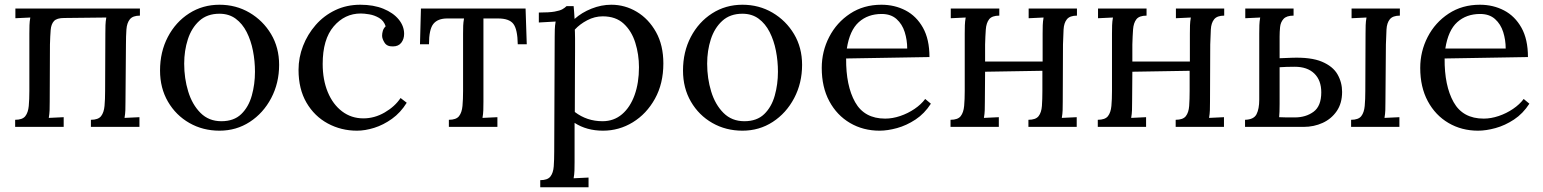

<svg xmlns="http://www.w3.org/2000/svg" viewBox="-20 -536 6519 811"><path d="M44 0V-30Q75 -30 87 -45.5Q99 -61 101.5 -88.5Q104 -116 104 -152V-394Q104 -414 104.5 -429.5Q105 -445 108 -462L45 -459V-500H571V-470Q541 -470 528.5 -454.5Q516 -439 514 -411.5Q512 -384 512 -348L510 -106Q510 -86 509.5 -70.5Q509 -55 506 -38L569 -41V0H364V-30Q395 -30 407 -45.5Q419 -61 421.5 -88.5Q424 -116 424 -152L425 -394Q425 -414 425.5 -429.5Q426 -445 429 -462L251 -460Q220 -460 208 -447Q196 -434 194 -409Q192 -384 191 -348L190 -106Q190 -86 189.5 -70.5Q189 -55 186 -38L249 -41V0Z M907 16Q837 16 780 -16.5Q723 -49 689.5 -106.5Q656 -164 656 -238Q656 -317 689 -380Q722 -443 779 -479.5Q836 -516 907 -516Q977 -516 1034 -482.5Q1091 -449 1125 -392Q1159 -335 1159 -262Q1159 -185 1125.5 -121.5Q1092 -58 1035 -21Q978 16 907 16ZM915 -24Q968 -24 999 -54Q1030 -84 1043.5 -132Q1057 -180 1057 -233Q1057 -278 1048.5 -321.5Q1040 -365 1022 -400.5Q1004 -436 975.5 -457Q947 -478 907 -478Q855 -478 822 -448Q789 -418 773.5 -370Q758 -322 758 -267Q758 -205 775 -149.5Q792 -94 827 -59Q862 -24 915 -24Z M1488 16Q1421 16 1364.5 -14.5Q1308 -45 1274.5 -102.5Q1241 -160 1241 -241Q1241 -293 1260 -342Q1279 -391 1313.5 -430.5Q1348 -470 1396 -493Q1444 -516 1502 -516Q1558 -516 1599.5 -499Q1641 -482 1664 -454Q1687 -426 1687 -393Q1687 -371 1675 -355.5Q1663 -340 1640 -340Q1615 -339 1604.5 -355.5Q1594 -372 1594 -385Q1594 -395 1597 -405.5Q1600 -416 1609 -425Q1601 -449 1581 -460.5Q1561 -472 1539.5 -475.5Q1518 -479 1504 -479Q1436 -479 1389.5 -424.5Q1343 -370 1343 -266Q1343 -199 1364.5 -147Q1386 -95 1425 -65.5Q1464 -36 1515 -36Q1562 -36 1605 -61Q1648 -86 1672 -122L1698 -102Q1672 -60 1635.5 -34Q1599 -8 1560.5 4Q1522 16 1488 16Z M1876 0V-30Q1907 -30 1919 -45.5Q1931 -61 1933.5 -88.5Q1936 -116 1936 -152V-394Q1936 -414 1936.5 -427.5Q1937 -441 1940 -458H1869Q1829 -458 1810.5 -435Q1792 -412 1792 -349H1754L1758 -500H2200L2205 -349H2167Q2166 -412 2148.5 -435Q2131 -458 2084 -458H2022V-106Q2022 -86 2021.5 -70.5Q2021 -55 2018 -38L2081 -41V0Z M2262 255V225Q2293 225 2305 209.5Q2317 194 2319 166.5Q2321 139 2321 103L2323 -380Q2323 -396 2323.5 -412Q2324 -428 2327 -445Q2309 -444 2291.5 -443Q2274 -442 2256 -441V-483Q2300 -483 2322.5 -487Q2345 -491 2355.5 -497Q2366 -503 2373 -510H2403Q2404 -500 2405 -486.5Q2406 -473 2407 -456Q2437 -483 2478.5 -499.5Q2520 -516 2562 -516Q2620 -516 2670 -486Q2720 -456 2751 -400.5Q2782 -345 2782 -268Q2782 -183 2746.5 -119Q2711 -55 2653 -19.5Q2595 16 2527 16Q2458 16 2407 -17V149Q2407 169 2406.5 184.5Q2406 200 2403 217Q2419 216 2434.5 215.5Q2450 215 2466 214V255ZM2525 -24Q2573 -24 2607.5 -53.5Q2642 -83 2660.5 -134.5Q2679 -186 2679 -252Q2679 -306 2663.5 -355.5Q2648 -405 2614.5 -436Q2581 -467 2526 -467Q2492 -467 2460.5 -450.5Q2429 -434 2408 -411Q2408 -407 2408.5 -399.5Q2409 -392 2409 -373.5Q2409 -355 2409 -318.5Q2409 -282 2408.5 -220Q2408 -158 2408 -63Q2459 -24 2525 -24Z M3116 16Q3046 16 2989 -16.5Q2932 -49 2898.5 -106.5Q2865 -164 2865 -238Q2865 -317 2898 -380Q2931 -443 2988 -479.5Q3045 -516 3116 -516Q3186 -516 3243 -482.5Q3300 -449 3334 -392Q3368 -335 3368 -262Q3368 -185 3334.5 -121.5Q3301 -58 3244 -21Q3187 16 3116 16ZM3124 -24Q3177 -24 3208 -54Q3239 -84 3252.5 -132Q3266 -180 3266 -233Q3266 -278 3257.5 -321.5Q3249 -365 3231 -400.5Q3213 -436 3184.5 -457Q3156 -478 3116 -478Q3064 -478 3031 -448Q2998 -418 2982.5 -370Q2967 -322 2967 -267Q2967 -205 2984 -149.5Q3001 -94 3036 -59Q3071 -24 3124 -24Z M3695 16Q3626 16 3570.5 -16.5Q3515 -49 3483 -108.5Q3451 -168 3451 -249Q3451 -319 3482.5 -380Q3514 -441 3571 -478.5Q3628 -516 3703 -516Q3759 -516 3805 -492Q3851 -468 3878.5 -419Q3906 -370 3906 -295L3554 -289Q3553 -174 3592 -104.5Q3631 -35 3719 -35Q3750 -35 3782.5 -46Q3815 -57 3843 -76Q3871 -95 3888 -118L3912 -98Q3885 -56 3847 -31Q3809 -6 3769 5Q3729 16 3695 16ZM3557 -331H3812Q3812 -367 3801.5 -400.5Q3791 -434 3767 -455.5Q3743 -477 3704 -477Q3646 -477 3607.5 -442.5Q3569 -408 3557 -331Z M4201 -470Q4170 -470 4158 -454.5Q4146 -439 4144 -411.5Q4142 -384 4141 -348V-276H4384V-394Q4384 -414 4384.5 -429.5Q4385 -445 4388 -462L4325 -459V-500H4529V-470Q4499 -470 4486.5 -454.5Q4474 -439 4472.5 -411.5Q4471 -384 4470 -348L4469 -106Q4469 -86 4468.5 -70.5Q4468 -55 4465 -38L4528 -41V0H4324V-30Q4355 -30 4367 -45.5Q4379 -61 4381 -88.5Q4383 -116 4383 -152V-237L4141 -233L4140 -106Q4140 -86 4139.5 -70.5Q4139 -55 4136 -38L4199 -41V0H3995V-30Q4026 -30 4038 -45.5Q4050 -61 4052.5 -88.5Q4055 -116 4055 -152V-394Q4055 -414 4055.5 -429.5Q4056 -445 4059 -462L3996 -459V-500H4201Z M4823 -470Q4792 -470 4780 -454.5Q4768 -439 4766 -411.5Q4764 -384 4763 -348V-276H5006V-394Q5006 -414 5006.5 -429.5Q5007 -445 5010 -462L4947 -459V-500H5151V-470Q5121 -470 5108.5 -454.5Q5096 -439 5094.5 -411.5Q5093 -384 5092 -348L5091 -106Q5091 -86 5090.5 -70.5Q5090 -55 5087 -38L5150 -41V0H4946V-30Q4977 -30 4989 -45.5Q5001 -61 5003 -88.5Q5005 -116 5005 -152V-237L4763 -233L4762 -106Q4762 -86 4761.5 -70.5Q4761 -55 4758 -38L4821 -41V0H4617V-30Q4648 -30 4660 -45.5Q4672 -61 4674.5 -88.5Q4677 -116 4677 -152V-394Q4677 -414 4677.5 -429.5Q4678 -445 4681 -462L4618 -459V-500H4823Z M5239 0V-30Q5276 -31 5287.5 -53.5Q5299 -76 5299 -115V-394Q5299 -414 5299.5 -429.5Q5300 -445 5303 -462Q5287 -461 5271.5 -460.5Q5256 -460 5240 -459V-500H5444V-470Q5414 -470 5401.5 -456Q5389 -442 5387 -421.5Q5385 -401 5385 -382V-290L5436 -292Q5517 -295 5563.5 -275.5Q5610 -256 5629.5 -222Q5649 -188 5649 -148Q5649 -100 5626.5 -67Q5604 -34 5567 -17Q5530 0 5486 0ZM5687 0V-30Q5718 -30 5730 -45.5Q5742 -61 5744.5 -88.5Q5747 -116 5747 -152L5748 -394Q5748 -414 5748.5 -429.5Q5749 -445 5752 -462Q5736 -461 5720.5 -460.5Q5705 -460 5689 -459V-500H5893V-470Q5863 -470 5850.5 -454.5Q5838 -439 5836.5 -411.5Q5835 -384 5834 -348L5832 -106Q5832 -86 5831.5 -70.5Q5831 -55 5828 -38Q5844 -39 5859.5 -39.5Q5875 -40 5891 -41V0ZM5383 -41Q5400 -40 5416 -40Q5432 -40 5449 -40Q5496 -40 5528.5 -64Q5561 -88 5561 -146Q5561 -197 5531.5 -225.5Q5502 -254 5449 -254Q5428 -254 5415 -253.5Q5402 -253 5385 -252V-97Q5385 -78 5384.5 -64Q5384 -50 5383 -41Z M6223 16Q6154 16 6098.5 -16.5Q6043 -49 6011 -108.5Q5979 -168 5979 -249Q5979 -319 6010.5 -380Q6042 -441 6099 -478.5Q6156 -516 6231 -516Q6287 -516 6333 -492Q6379 -468 6406.5 -419Q6434 -370 6434 -295L6082 -289Q6081 -174 6120 -104.5Q6159 -35 6247 -35Q6278 -35 6310.5 -46Q6343 -57 6371 -76Q6399 -95 6416 -118L6440 -98Q6413 -56 6375 -31Q6337 -6 6297 5Q6257 16 6223 16ZM6085 -331H6340Q6340 -367 6329.5 -400.5Q6319 -434 6295 -455.5Q6271 -477 6232 -477Q6174 -477 6135.5 -442.5Q6097 -408 6085 -331Z"/></svg>

Font: Lora
Style: Regular
Weight: 400
Designer: Olga Karpushina, Alexei Vanyashin (Cyrillic)
Foundry: Cyreal
Version: Version 3.005; ttfautohint (v1.8.4.7-5d5b)